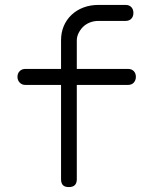

<svg xmlns="http://www.w3.org/2000/svg" viewBox="-20 -750 640 780"><path d="M500 -405H292V-22Q292 -6 284 2Q276 10 259.5 10Q243 10 235.5 2Q228 -6 228 -22V-405H83Q69 -405 60 -414.5Q51 -424 51 -438Q51 -452 60 -461Q69 -470 83 -470H228V-586Q228 -618 239 -644Q250 -670 270.5 -689.5Q291 -709 319 -719.5Q347 -730 380 -730H490Q505 -730 513.5 -721Q522 -712 522 -697.5Q522 -683 513.5 -674Q505 -665 490 -665H380Q360 -665 343.5 -658Q327 -651 316 -639.5Q305 -628 298.5 -614Q292 -600 292 -586V-470H500Q515 -470 523.5 -461Q532 -452 532 -438Q532 -424 523.5 -414.5Q515 -405 500 -405Z"/></svg>

Font: Maple Mono NL ExtraLight
Style: Regular
Weight: 275
Monospace: yes
Designer: subframe7536
Version: Version 7.000